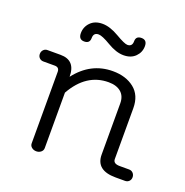

<svg xmlns="http://www.w3.org/2000/svg" viewBox="-105 -639 719 745"><g transform="rotate(20 254.5 -266.5)"><path d="M76 -327H29Q19 -327 12.5 -333.5Q6 -340 6 -350Q6 -360 12.5 -367Q19 -374 29 -374H83Q145 -374 145 -306Q205 -384 296 -384Q350 -384 384.5 -356.5Q419 -329 419 -276V-66Q419 -47 446 -47H485Q495 -47 501.5 -40Q508 -33 508 -23Q508 -13 501.5 -6.5Q495 0 485 0H446Q365 0 365 -65V-276Q365 -306 346.5 -322Q328 -338 295 -338Q203 -338 149 -242V-13Q149 -3 141 3.5Q133 10 122 10Q111 10 103 3.5Q95 -3 95 -13V-308Q95 -327 76 -327ZM195 -499Q174 -499 174 -476.5Q174 -454 151 -454Q128 -454 128 -480Q128 -506 146 -524.5Q164 -543 195 -543Q226 -543 263.5 -521Q301 -499 313 -499Q333 -499 333 -521Q333 -543 356 -543Q379 -543 379 -517.5Q379 -492 361 -474Q343 -456 312.5 -456Q282 -456 246 -477.5Q210 -499 195 -499Z"/></g></svg>

Font: Flamenco
Style: Regular
Weight: 400
Designer: Luciano Vergara
Foundry: Luciano Vergara
Version: Version 1.002